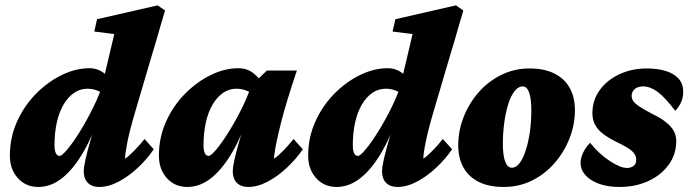

<svg xmlns="http://www.w3.org/2000/svg" viewBox="-20 -704 2637 731"><path d="M126 7.8Q78.1 7.8 47.9 -25.9Q17.6 -59.6 17.6 -111.3Q17.6 -180.7 44.9 -241.2Q72.3 -301.8 117.2 -347.2Q162.1 -392.6 215.3 -418.5Q268.6 -444.3 320.3 -444.3Q351.6 -444.3 376.5 -425.3Q401.4 -406.2 424.8 -372.1L380.9 -341.8Q366.2 -353.5 348.6 -359.9Q331.1 -366.2 312.5 -366.2Q285.2 -366.2 262.2 -350.6Q239.3 -335 222.2 -306.2Q205.1 -277.3 196.3 -237.8Q187.5 -198.2 187.5 -150.4Q187.5 -131.8 192.4 -121.1Q197.3 -110.4 207 -110.4Q215.8 -110.4 237.3 -136.2Q258.8 -162.1 285.2 -204.6Q311.5 -247.1 336.4 -297.9Q361.3 -348.6 376 -399.4L377 -413.1L415 -574.2L338.9 -584L349.6 -630.9L580.1 -683.6L608.4 -664.1Q598.6 -630.9 589.8 -601.1Q581.1 -571.3 573.7 -545.4Q566.4 -519.5 558.6 -495.1L496.1 -283.2Q474.6 -210.9 465.3 -165Q456.1 -119.1 456.1 -99.6Q472.7 -111.3 491.7 -130.9Q510.7 -150.4 530.3 -174.8L565.4 -135.7Q541 -99.6 505.9 -66.4Q470.7 -33.2 432.1 -12.7Q393.6 7.8 357.4 7.8Q330.1 7.8 314.5 -7.8Q298.8 -23.4 298.8 -50.8Q298.8 -67.4 305.7 -98.1Q312.5 -128.9 326.2 -175.8Q339.8 -222.7 360.4 -286.1H366.2Q336.9 -194.3 299.3 -128.4Q261.7 -62.5 218.3 -27.3Q174.8 7.8 126 7.8Z M693.4 7.8Q645.5 7.8 615.2 -25.9Q585 -59.6 585 -111.3Q585 -180.7 612.3 -241.2Q639.6 -301.8 684.6 -347.2Q729.5 -392.6 782.7 -418.5Q835.9 -444.3 887.7 -444.3Q920.9 -444.3 944.8 -425.3Q968.8 -406.2 992.2 -372.1L948.2 -341.8Q933.6 -353.5 916 -359.9Q898.4 -366.2 879.9 -366.2Q852.5 -366.2 829.6 -350.6Q806.6 -335 789.6 -306.2Q772.5 -277.3 763.7 -237.8Q754.9 -198.2 754.9 -150.4Q754.9 -131.8 759.8 -121.1Q764.6 -110.4 774.4 -110.4Q783.2 -110.4 804.7 -136.2Q826.2 -162.1 852.5 -204.6Q878.9 -247.1 903.8 -297.9Q928.7 -348.6 943.4 -399.4L963.9 -404.3L996.1 -435.5H1110.4Q1092.8 -383.8 1076.7 -331.5Q1060.5 -279.3 1048.8 -232.4Q1037.1 -185.5 1030.3 -150.9Q1023.4 -116.2 1023.4 -99.6Q1040 -111.3 1059.1 -130.9Q1078.1 -150.4 1097.7 -174.8L1132.8 -135.7Q1108.4 -99.6 1073.2 -66.4Q1038.1 -33.2 999.5 -12.7Q960.9 7.8 924.8 7.8Q897.5 7.8 881.8 -7.8Q866.2 -23.4 866.2 -50.8Q866.2 -67.4 873 -98.1Q879.9 -128.9 893.6 -175.8Q907.2 -222.7 927.7 -286.1H933.6Q904.3 -194.3 866.7 -128.4Q829.1 -62.5 785.6 -27.3Q742.2 7.8 693.4 7.8Z M1261.7 7.8Q1213.9 7.8 1183.6 -25.9Q1153.3 -59.6 1153.3 -111.3Q1153.3 -180.7 1180.7 -241.2Q1208 -301.8 1252.9 -347.2Q1297.9 -392.6 1351.1 -418.5Q1404.3 -444.3 1456.1 -444.3Q1487.3 -444.3 1512.2 -425.3Q1537.1 -406.2 1560.5 -372.1L1516.6 -341.8Q1502 -353.5 1484.4 -359.9Q1466.8 -366.2 1448.2 -366.2Q1420.9 -366.2 1397.9 -350.6Q1375 -335 1357.9 -306.2Q1340.8 -277.3 1332 -237.8Q1323.2 -198.2 1323.2 -150.4Q1323.2 -131.8 1328.1 -121.1Q1333 -110.4 1342.8 -110.4Q1351.6 -110.4 1373 -136.2Q1394.5 -162.1 1420.9 -204.6Q1447.3 -247.1 1472.2 -297.9Q1497.1 -348.6 1511.7 -399.4L1512.7 -413.1L1550.8 -574.2L1474.6 -584L1485.4 -630.9L1715.8 -683.6L1744.1 -664.1Q1734.4 -630.9 1725.6 -601.1Q1716.8 -571.3 1709.5 -545.4Q1702.1 -519.5 1694.3 -495.1L1631.8 -283.2Q1610.4 -210.9 1601.1 -165Q1591.8 -119.1 1591.8 -99.6Q1608.4 -111.3 1627.4 -130.9Q1646.5 -150.4 1666 -174.8L1701.2 -135.7Q1676.8 -99.6 1641.6 -66.4Q1606.4 -33.2 1567.9 -12.7Q1529.3 7.8 1493.2 7.8Q1465.8 7.8 1450.2 -7.8Q1434.6 -23.4 1434.6 -50.8Q1434.6 -67.4 1441.4 -98.1Q1448.2 -128.9 1461.9 -175.8Q1475.6 -222.7 1496.1 -286.1H1502Q1472.7 -194.3 1435.1 -128.4Q1397.5 -62.5 1354 -27.3Q1310.5 7.8 1261.7 7.8Z M1898.4 7.8Q1840.8 7.8 1802.2 -11.7Q1763.7 -31.2 1744.1 -66.9Q1724.6 -102.5 1724.6 -150.4Q1724.6 -206.1 1745.1 -258.3Q1765.6 -310.5 1802.2 -352.5Q1838.9 -394.5 1888.7 -418.9Q1938.5 -443.4 1996.1 -443.4Q2051.8 -443.4 2090.3 -424.3Q2128.9 -405.3 2148.9 -369.6Q2168.9 -334 2168.9 -284.2Q2168.9 -229.5 2148.4 -177.2Q2127.9 -125 2091.3 -83Q2054.7 -41 2005.4 -16.6Q1956.1 7.8 1898.4 7.8ZM1928.7 -65.4Q1945.3 -65.4 1959 -84Q1972.7 -102.5 1982.4 -133.8Q1992.2 -165 1997.6 -203.6Q2002.9 -242.2 2002.9 -283.2Q2002.9 -328.1 1994.6 -351.6Q1986.3 -375 1969.7 -375Q1953.1 -375 1939 -356.9Q1924.8 -338.9 1915 -307.6Q1905.3 -276.4 1899.9 -237.3Q1894.5 -198.2 1894.5 -157.2Q1894.5 -112.3 1903.3 -88.9Q1912.1 -65.4 1928.7 -65.4Z M2338.9 7.8Q2292 7.8 2258.8 -4.9Q2225.6 -17.6 2208 -38.1Q2190.4 -58.6 2190.4 -82Q2190.4 -103.5 2200.7 -124Q2210.9 -144.5 2226.6 -160.2Q2262.7 -116.2 2302.7 -90.3Q2342.8 -64.5 2367.2 -64.5Q2380.9 -64.5 2391.6 -71.8Q2402.3 -79.1 2402.3 -96.7Q2402.3 -112.3 2388.2 -127Q2374 -141.6 2324.2 -165Q2294.9 -179.7 2274.9 -195.3Q2254.9 -210.9 2245.1 -230Q2235.4 -249 2235.4 -272.5Q2235.4 -322.3 2263.2 -360.8Q2291 -399.4 2338.4 -421.4Q2385.7 -443.4 2442.4 -443.4Q2482.4 -443.4 2513.7 -434.1Q2544.9 -424.8 2563 -405.3Q2581.1 -385.7 2581.1 -354.5Q2581.1 -331.1 2572.3 -313Q2563.5 -294.9 2550.8 -282.2Q2511.7 -334 2483.4 -354.5Q2455.1 -375 2428.7 -375Q2407.2 -375 2396 -364.3Q2384.8 -353.5 2384.8 -339.8Q2384.8 -329.1 2390.6 -319.8Q2396.5 -310.5 2414.6 -298.3Q2432.6 -286.1 2470.7 -266.6Q2500 -252 2518.6 -236.3Q2537.1 -220.7 2545.9 -204.1Q2554.7 -187.5 2554.7 -167Q2554.7 -116.2 2525.9 -76.7Q2497.1 -37.1 2448.2 -14.6Q2399.4 7.8 2338.9 7.8Z"/></svg>

Font: Crimson Pro Black
Style: Italic
Weight: 900
Italic angle: -12°
Designer: Jacques Le Bailly
Foundry: Baron von Fonthausen
Version: Version 1.003